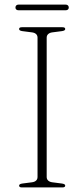

<svg xmlns="http://www.w3.org/2000/svg" viewBox="-20 -819 368 839"><path d="M184 -45.5Q184 -36 190.5 -30Q197 -24 208 -22.5L250.5 -17Q265 -15 265 -8Q265 -4.5 262.2 -2.2Q259.5 0 252.5 0H75.5Q69 0 66.2 -2.2Q63.5 -4.5 63.5 -8Q63.5 -15 77.5 -17L120 -22.5Q131.5 -24 137.8 -30Q144 -36 144 -45.5V-654.5Q144 -664 137.8 -670Q131.5 -676 120 -677.5L77.5 -683Q63.5 -685 63.5 -692Q63.5 -696 66.2 -698Q69 -700 75.5 -700H252.5Q259.5 -700 262.2 -698Q265 -696 265 -692Q265 -685 250.5 -683L208 -677.5Q197 -676 190.5 -670Q184 -664 184 -654.5ZM47.5 -786Q47.5 -792 51.2 -795.5Q55 -799 62 -799H265.5Q273 -799 276.8 -795.5Q280.5 -792 280.5 -786Q280.5 -780.5 276.8 -777.2Q273 -774 265.5 -774H62Q55 -774 51.2 -777.2Q47.5 -780.5 47.5 -786Z"/></svg>

Font: Fraunces Thin
Style: Regular
Weight: 250
Version: Version 1.000;[b76b70a41]